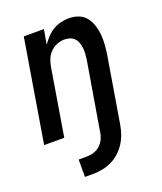

<svg xmlns="http://www.w3.org/2000/svg" viewBox="-137 -617 773 915"><g transform="rotate(-20 250.0 -159.5)"><path d="M135 209V121H176Q193 121 211.5 115.5Q230 110 244 97Q258 84 266 67Q274 50 276 32L334 -313Q336 -327 337 -342Q338 -357 336.5 -371Q335 -385 330.5 -398Q326 -411 317 -421Q308 -431 294.5 -435.5Q281 -440 266 -440Q247 -440 228 -432.5Q209 -425 194.5 -410Q180 -395 172.5 -376.5Q165 -358 162 -339L106 0H4L90 -520H192L179 -445Q191 -463 206.5 -479.5Q222 -496 240.5 -507Q259 -518 280 -523Q301 -528 321 -528Q347 -528 370 -519Q393 -510 407.5 -491Q422 -472 429.5 -448.5Q437 -425 439 -400.5Q441 -376 439 -350Q437 -324 433 -299L378 32Q374 56 366 79Q358 102 344.5 123Q331 144 311.5 161.5Q292 179 269.5 189.5Q247 200 223 204.5Q199 209 176 209Z"/></g></svg>

Font: Iosevka SS04 Semibold Oblique
Style: Regular
Weight: 600
Italic angle: -9°
Monospace: yes
Designer: Belleve Invis
Foundry: Belleve Invis
Version: Version 19.0.0; ttfautohint (v1.8.4)